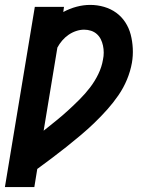

<svg xmlns="http://www.w3.org/2000/svg" viewBox="-23 -558 643 783"><path d="M-3 205 119 -530H238L235 -509Q261 -523 289 -530.5Q317 -538 345 -538Q374 -538 401.5 -530Q429 -522 451 -506Q473 -490 488 -467Q503 -444 510 -417Q517 -390 518.5 -360.5Q520 -331 515 -302Q509 -268 495 -234Q481 -200 460 -169.5Q439 -139 414 -111Q389 -83 362 -57Q335 -31 306.5 -7Q278 17 248.5 40.5Q219 64 189 86.5Q159 109 129 131L117 205ZM155 -25Q180 -45 205.5 -65.5Q231 -86 255 -108Q279 -130 302 -153Q325 -176 344.5 -201.5Q364 -227 378 -256Q392 -285 397 -315Q400 -329 400 -343.5Q400 -358 397 -372Q394 -386 388 -398Q382 -410 372 -419Q362 -428 348.5 -432.5Q335 -437 320 -437Q304 -437 287.5 -431.5Q271 -426 256.5 -416Q242 -406 230.5 -392.5Q219 -379 211 -364Z"/></svg>

Font: Iosevka Slab Extended
Style: Bold Italic
Weight: 700
Width: 7
Italic angle: -9°
Monospace: yes
Designer: Belleve Invis
Foundry: Belleve Invis
Version: Version 11.1.0; ttfautohint (v1.8.3)